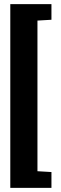

<svg xmlns="http://www.w3.org/2000/svg" viewBox="-20 -763 297 933"><path d="M30 150V-743H230V-667L162 -663V69L230 73V150Z"/></svg>

Font: Saira Ultra Condensed Black
Style: Regular
Weight: 900
Width: 1
Designer: Hector Gatti with collaboration of the Omnibus-Type team
Foundry: Omnibus-Type
Version: Version 1.001; ttfautohint (v1.8)